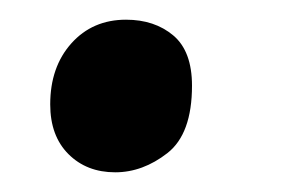

<svg xmlns="http://www.w3.org/2000/svg" viewBox="-20 -167 295 195"><path d="M97 8Q68 8 49.5 -10.5Q31 -29 31 -61Q31 -99 52.5 -123Q74 -147 108 -147Q137 -147 156 -131Q175 -115 175 -80Q175 -31 150 -11.5Q125 8 97 8Z"/></svg>

Font: Noto Serif ExtraCondensed
Style: Bold Italic
Weight: 700
Width: 2
Italic angle: -12°
Designer: Monotype Design Team
Foundry: Monotype Imaging Inc.
Version: Version 2.013; ttfautohint (v1.8.4.7-5d5b)